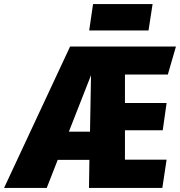

<svg xmlns="http://www.w3.org/2000/svg" viewBox="-79 -925 886 945"><path d="M747 -558H536V-418H741L722 -284H536V-139H741L720 0H359L361 -138H205L151 0H-59L266 -696H787ZM260 -277H364L369 -555ZM652 -775H360L379 -905H672Z"/></svg>

Font: Fira Sans Condensed Black
Style: Italic
Weight: 900
Width: 3
Italic angle: -8°
Designer: Carrois Corporate & Edenspiekermann AG
Foundry: Carrois Corporate GbR & Edenspiekermann AG
Version: Version 4.203